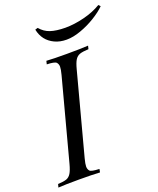

<svg xmlns="http://www.w3.org/2000/svg" viewBox="-196 -1005 910 1103"><g transform="rotate(-20 259.0 -453.5)"><path d="M225.1 -20 221.2 0Q174.8 -2.9 92.8 -2.9Q10.7 -2.9 -33.2 0L-27.8 -20Q7.3 -21.5 24.9 -27.8Q42 -34.2 52.7 -51.8Q63.5 -69.3 73.2 -106L205.1 -602.1Q213.4 -633.8 213.4 -649.4Q213.4 -665 204.1 -675.8Q194.8 -686.5 146 -688L150.9 -708Q192.4 -705.1 275.4 -705.1Q358.4 -705.1 405.8 -708L400.9 -688Q364.3 -686.5 346.7 -680.2Q329.1 -673.8 318.4 -656.7Q307.6 -639.6 297.9 -602.1L166 -106Q157.7 -74.2 157.7 -58.6Q157.7 -43 166.5 -32.2Q175.3 -21.5 225.1 -20ZM230 -797.4Q167 -827.1 152.3 -897.9L168.5 -902.8Q193.4 -873 228.5 -861.3Q263.7 -849.6 318.8 -849.1Q374 -849.1 434.6 -864.3Q495.1 -879.4 541 -907.2L551.3 -896Q524.4 -869.1 481.4 -842.8Q438.5 -816.4 390.6 -799.3Q343.8 -782.2 302.7 -782.2Q261.7 -782.2 230 -797.4Z"/></g></svg>

Font: PlayfairDisplaySC-Italic
Style: Italic
Weight: 400
Italic angle: -14°
Designer: Claus Eggers Sørensen
Foundry: Claus Eggers Sørensen
Version: Version 1.004;PS 001.004;hotconv 1.0.70;makeotf.lib2.5.58329